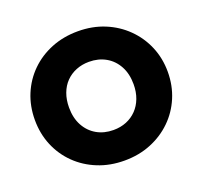

<svg xmlns="http://www.w3.org/2000/svg" viewBox="-126 -859 1074 1019"><g transform="rotate(-20 411.5 -350.0)"><path d="M411.5 15Q330 15 261.5 -12.8Q193 -40.5 142.5 -90Q92 -139.5 64.2 -206Q36.5 -272.5 36.5 -350Q36.5 -428 64.2 -494.5Q92 -561 142.5 -610.5Q193 -660 261.5 -687.5Q330 -715 411.5 -715Q493 -715 561.2 -687Q629.5 -659 680.2 -609Q731 -559 759 -492.8Q787 -426.5 787 -350Q787 -272.5 759 -206Q731 -139.5 680.2 -90Q629.5 -40.5 561.2 -12.8Q493 15 411.5 15ZM411.5 -157.5Q451.5 -157.5 484.8 -171Q518 -184.5 542.5 -209.8Q567 -235 580.5 -270.5Q594 -306 594 -350Q594 -409 570.5 -452.2Q547 -495.5 505.8 -519Q464.5 -542.5 411.5 -542.5Q372 -542.5 338.5 -529Q305 -515.5 280.5 -490.5Q256 -465.5 242.8 -429.8Q229.5 -394 229.5 -350Q229.5 -291 253 -247.8Q276.5 -204.5 317.5 -181Q358.5 -157.5 411.5 -157.5Z"/></g></svg>

Font: Geologica ExtraBold
Style: Regular
Weight: 800
Designer: Sindre Bremnes, Frode Helland
Foundry: Monokrom Skriftforlag AS
Version: Version 1.010;gftools[0.9.28]